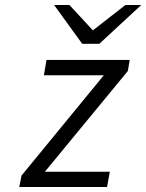

<svg xmlns="http://www.w3.org/2000/svg" viewBox="-20 -752 588 772"><path d="M57.5 0 66.5 -46 397.5 -449.5H156.5L167 -511H501.5L494 -466.5L160.5 -61.5H421.5L410.5 0ZM310.5 -576 197.5 -732H259L353.5 -630L484.5 -732H548L379.5 -576Z"/></svg>

Font: Overpass Light
Style: Italic
Weight: 300
Italic angle: -10°
Designer: Delve Withrington, Dave Bailey, Thomas Jockin
Foundry: Delve Fonts LLC
Version: Version 4.000; ttfautohint (v1.8.3)